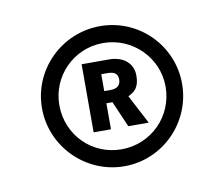

<svg xmlns="http://www.w3.org/2000/svg" viewBox="-48 -702 509 436"><g transform="rotate(-10 206.5 -483.5)"><path d="M205 -470 231 -410H278L243 -477C258 -484 269 -493 269 -520C269 -548 248 -567 214 -567H151V-410H191V-470H205ZM205 -537C223 -537 229 -530 229 -518C229 -505 221 -498 205 -498H191V-537H205ZM45 -484C45 -395 118 -322 207 -322C296 -322 368 -395 368 -484C368 -573 296 -645 207 -645C118 -645 45 -573 45 -484ZM85 -484C85 -551 139 -606 207 -606C275 -606 330 -551 330 -484C330 -415 275 -361 207 -361C139 -361 85 -415 85 -484Z"/></g></svg>

Font: Tajawal Medium
Style: Regular
Weight: 500
Designer: Boutros Fonts
Foundry: Created by Boutros International 2017
Version: Version 1.700